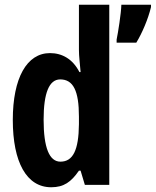

<svg xmlns="http://www.w3.org/2000/svg" viewBox="-20 -780 657 810"><path d="M196 10C249 10 280 -12 313 -60H320L338 0H441V-760H313V-569C313 -541 317 -516 320 -476H315C287 -531 242 -556 191 -556C93 -556 34 -451 34 -274C34 -96 92 10 196 10ZM617 -750V-760H492C491 -723 478 -642 472 -613V-600H555C580 -641 605 -700 617 -750ZM235 -98C188 -98 164 -157 164 -275C164 -387 187 -445 234 -445C289 -445 313 -397 313 -288V-256C312 -147 288 -98 235 -98Z"/></svg>

Font: Noto Sans Tamil ExtraCondensed
Style: Bold
Weight: 700
Width: 2
Designer: Jelle Bosma - Monotype Design Team
Foundry: Monotype Imaging Inc.
Version: Version 2.004